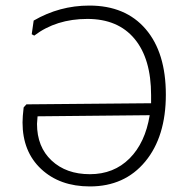

<svg xmlns="http://www.w3.org/2000/svg" viewBox="-20 -664 658 690"><path d="M301 -644Q431 -644 503.5 -559.5Q576 -475 576 -324Q576 -173 502 -83.5Q428 6 303 6Q195 6 128 -56.5Q61 -119 61 -224Q61 -244 65 -278L75 -289L523 -293V-322Q523 -453 463.5 -524.5Q404 -596 294 -596Q182 -596 103 -536L94 -541L101 -590Q194 -644 301 -644ZM113 -219Q113 -136 165.5 -87Q218 -38 303 -38Q389 -38 445.5 -94.5Q502 -151 518 -250L115 -246Z"/></svg>

Font: Alegreya Sans SC Light
Style: Regular
Weight: 300
Designer: Juan Pablo del Peral
Foundry: Huerta Tipografica
Version: Version 2.007